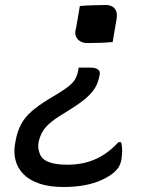

<svg xmlns="http://www.w3.org/2000/svg" viewBox="-20 -563 640 767"><path d="M299 -539Q322 -541 350.5 -542Q379 -543 403 -543Q419 -543 430 -536Q441 -529 445 -516Q449 -503 445 -483L430 -395Q408 -393 381.5 -392Q355 -391 330 -391Q311 -391 299 -399Q287 -407 282.5 -420Q278 -433 284 -451ZM234 184Q176 184 136 170Q96 156 73 132Q50 108 42 77Q34 46 40 13L43 -4Q50 -40 64.5 -67Q79 -94 105.5 -117.5Q132 -141 173 -166L208 -187Q241 -207 258 -221.5Q275 -236 282.5 -251Q290 -266 293 -285L294 -293H339Q355 -293 364 -289.5Q373 -286 376.5 -279.5Q380 -273 378 -264L376 -254Q371 -230 358.5 -210Q346 -190 322.5 -170Q299 -150 259 -125L227 -105Q196 -86 177 -69Q158 -52 148.5 -34.5Q139 -17 134 5Q132 17 133 27.5Q134 38 138 48Q144 71 171.5 83Q199 95 249 95Q312 95 362 72.5Q412 50 453 5H464Q468 20 468 37.5Q468 55 465 74Q463 88 456 101Q449 114 435 126Q415 143 385 156.5Q355 170 317 177Q279 184 234 184Z"/></svg>

Font: Rec Mono Semicasual
Style: Italic
Weight: 400
Italic angle: -10°
Version: Version 1.085; ttfautohint (v1.8.4.7-5d5b)